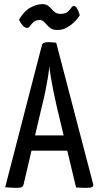

<svg xmlns="http://www.w3.org/2000/svg" viewBox="-20 -907 477 929"><path d="M56 2Q48 2 34 1Q20 0 5 -1L183 -689Q186 -703 214 -703Q224 -703 234.5 -702Q245 -701 252 -700L431 -15Q433 -7 426.5 -2.5Q420 2 396 2Q387 2 375.5 1.5Q364 1 348 0L254 -394Q246 -428 239 -463Q232 -498 226.5 -530.5Q221 -563 219 -587Q217 -563 211.5 -530.5Q206 -498 199 -463Q192 -428 183 -394L94 -14Q92 -6 86 -2Q80 2 56 2ZM108 -178V-252H347V-178ZM258 -762Q237 -762 226 -769.5Q215 -777 207.5 -786Q200 -795 192 -802.5Q184 -810 171 -810Q153 -810 142.5 -800.5Q132 -791 125.5 -781.5Q119 -772 112 -772Q101 -772 91.5 -782Q82 -792 77 -802Q72 -812 72 -812Q97 -854 127.5 -870.5Q158 -887 185 -887Q201 -887 211.5 -880Q222 -873 229.5 -863.5Q237 -854 247 -847Q257 -840 272 -840Q296 -840 307 -849.5Q318 -859 324 -868.5Q330 -878 337 -878Q346 -878 352.5 -867Q359 -856 362.5 -844.5Q366 -833 366 -833Q364 -829 355.5 -818Q347 -807 332.5 -794Q318 -781 299.5 -771.5Q281 -762 258 -762Z"/></svg>

Font: Yanone Kaffeesatz ExtraLight
Style: Regular
Weight: 400
Version: Version 2.003